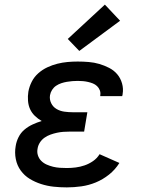

<svg xmlns="http://www.w3.org/2000/svg" viewBox="-20 -805 640 833"><path d="M270 8Q241 8 213 5Q185 2 158.5 -6.5Q132 -15 109 -29Q86 -43 70 -65Q54 -87 48.5 -115Q43 -143 48 -171Q51 -191 60.5 -210Q70 -229 86 -242.5Q102 -256 121.5 -265Q141 -274 161 -280Q145 -289 131.5 -302Q118 -315 110.5 -331.5Q103 -348 101.5 -368Q100 -388 103 -407Q107 -429 117.5 -450Q128 -471 146 -487Q164 -503 185.5 -513Q207 -523 229 -528.5Q251 -534 273 -536Q295 -538 317 -538Q341 -538 365 -536Q389 -534 411 -527.5Q433 -521 453.5 -510.5Q474 -500 488.5 -483Q503 -466 509.5 -443Q516 -420 512 -397Q512 -395 511.5 -393Q511 -391 510 -388H415Q415 -389 415 -390Q415 -391 415 -392Q417 -403 413 -413.5Q409 -424 401 -431.5Q393 -439 383 -443Q373 -447 362 -449.5Q351 -452 340 -453Q329 -454 317 -454Q305 -454 293.5 -453Q282 -452 270 -450Q258 -448 246 -444Q234 -440 223.5 -433Q213 -426 206 -415Q199 -404 197 -392Q194 -374 202 -357.5Q210 -341 225.5 -332Q241 -323 259.5 -320.5Q278 -318 296 -318H359L345 -234H282Q268 -234 254.5 -233Q241 -232 227 -229Q213 -226 199 -221Q185 -216 173 -207.5Q161 -199 153 -186.5Q145 -174 143 -160Q140 -145 144.5 -131Q149 -117 159 -107Q169 -97 182.5 -91Q196 -85 210.5 -81.5Q225 -78 240 -77Q255 -76 270 -76Q289 -76 308.5 -78.5Q328 -81 347 -87.5Q366 -94 383.5 -106Q401 -118 412 -136L498 -98Q480 -69 453 -47.5Q426 -26 395.5 -13.5Q365 -1 333 3.5Q301 8 270 8ZM324 -584 274 -636 435 -785 501 -715Z"/></svg>

Font: Iosevka Curly Slab MdEx
Style: Italic
Weight: 500
Width: 7
Italic angle: -9°
Monospace: yes
Designer: Belleve Invis
Foundry: Belleve Invis
Version: Version 11.0.0; ttfautohint (v1.8.3)